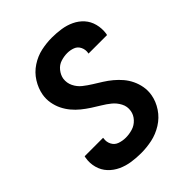

<svg xmlns="http://www.w3.org/2000/svg" viewBox="-209 -865 995 995"><g transform="rotate(-45 288.0 -367.5)"><path d="M245 8Q285 8 325.5 -0.5Q366 -9 403 -32Q440 -55 464 -91Q488 -127 495 -167Q500 -197 495 -225Q490 -253 478 -278Q466 -303 448.5 -323.5Q431 -344 410 -361.5Q389 -379 366 -393.5Q343 -408 319.5 -422.5Q296 -437 274.5 -454Q253 -471 240.5 -496.5Q228 -522 232 -551Q236 -574 252.5 -594.5Q269 -615 293 -622.5Q317 -630 340 -630Q362 -630 382 -622.5Q402 -615 411.5 -595Q421 -575 417 -553L416 -550H552Q553 -554 554 -558Q559 -593 550.5 -625.5Q542 -658 521 -681.5Q500 -705 470.5 -719Q441 -733 407.5 -738Q374 -743 340 -743Q301 -743 261.5 -734.5Q222 -726 186 -702.5Q150 -679 127.5 -643Q105 -607 98 -568Q93 -539 98 -510.5Q103 -482 115 -457.5Q127 -433 144.5 -412Q162 -391 183 -374Q204 -357 227 -342Q250 -327 273.5 -313Q297 -299 318 -282Q339 -265 352.5 -239.5Q366 -214 361 -185Q357 -160 338.5 -140Q320 -120 295 -112.5Q270 -105 245 -105Q222 -105 200 -112.5Q178 -120 167.5 -140.5Q157 -161 161 -184V-188H26Q25 -184 24 -179Q18 -144 27 -111Q36 -78 58.5 -54Q81 -30 111.5 -16Q142 -2 176 3Q210 8 245 8Z"/></g></svg>

Font: Iosevka Sparkle Extrabold
Style: Italic
Weight: 800
Italic angle: -9°
Designer: Belleve Invis
Foundry: Belleve Invis
Version: Version 4.5.0; ttfautohint (v1.8.3)